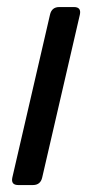

<svg xmlns="http://www.w3.org/2000/svg" viewBox="-20 -533 265 553"><path d="M32.7 0Q10.7 0 15.6 -22L124 -490.7Q128.9 -512.7 150.9 -512.7H192.9Q214.8 -512.7 210 -490.7L101.6 -22Q96.7 0 74.7 0Z"/></svg>

Font: Istok
Style: Italic
Weight: 500
Italic angle: -13°
Designer: Andrey V. Panov
Foundry: Andrey V. Panov
Version: Version 1.0.3